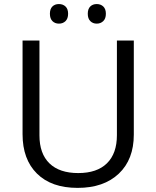

<svg xmlns="http://www.w3.org/2000/svg" viewBox="-20 -913 768 943"><path d="M225.1 -845.5Q225.1 -869.1 237.3 -881.1Q249.5 -893.1 269.3 -893.1Q289.1 -893.1 301.8 -881.1Q314.5 -869.1 314.5 -845.5Q314.5 -821.8 301.8 -809.3Q289.1 -796.9 269.5 -796.9Q250 -796.9 237.5 -809.3Q225.1 -821.8 225.1 -845.5ZM423.3 -881.1Q435.5 -893.1 455.1 -893.1Q474.6 -893.1 487.3 -881.1Q500 -869.1 500 -845.5Q500 -821.8 487.1 -809.3Q474.1 -796.9 455.1 -796.9Q436 -796.9 423.6 -809.3Q411.1 -821.8 411.1 -845.5Q411.1 -869.1 423.3 -881.1ZM637.2 -713.9V-252Q637.2 -129.9 563.5 -60.1Q489.7 9.8 361.1 9.8Q232.4 9.8 161.6 -60.3Q90.8 -130.4 90.8 -253.9V-713.9H173.8V-248Q173.8 -158.2 222.9 -110.6Q272 -63 364.3 -63Q456.5 -63 505.4 -111.1Q554.2 -159.2 554.2 -249V-713.9Z"/></svg>

Font: Open Sans Hebrew
Style: Regular
Weight: 400
Foundry: Ascender Corporation, Yanek Iontef
Version: Version 2.001;PS 002.001;hotconv 1.0.70;makeotf.lib2.5.58329